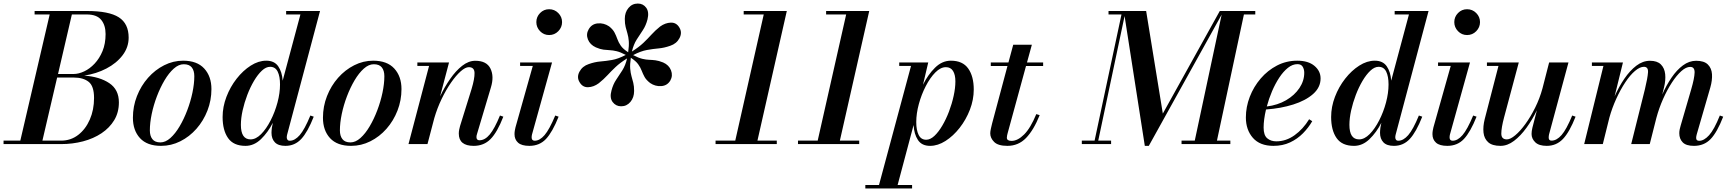

<svg xmlns="http://www.w3.org/2000/svg" viewBox="-66 -812 9756 1082"><path d="M278.5 0H-46V-19.5H48.5L214 -730.5H129V-750H424Q548 -750 603.5 -714.5Q659 -679 659 -600Q659 -545.5 624.8 -500.5Q590.5 -455.5 533.5 -425.8Q476.5 -396 408.5 -386Q496.5 -379.5 550.2 -343.2Q604 -307 604 -235Q604 -178.5 577.8 -135Q551.5 -91.5 506.2 -61.2Q461 -31 402.2 -15.5Q343.5 0 278.5 0ZM422.5 -730.5H339L261 -395H348.5Q377 -395 408.5 -409.8Q440 -424.5 467.2 -453.5Q494.5 -482.5 511.8 -524.2Q529 -566 529 -620Q529 -670 504.2 -700.2Q479.5 -730.5 422.5 -730.5ZM350 -375H256L173 -19.5H278.5Q333 -19.5 374.8 -51.8Q416.5 -84 440.2 -138.5Q464 -193 464 -260Q464 -327 433.5 -351Q403 -375 350 -375Z M841.5 10Q763 10 723 -33.5Q683 -77 683 -148.5Q683 -212.5 705.8 -270.5Q728.5 -328.5 768.2 -373.5Q808 -418.5 859 -444.2Q910 -470 966 -470Q1044.5 -470 1085 -425.8Q1125.5 -381.5 1125.5 -310Q1125.5 -246.5 1103 -188.8Q1080.5 -131 1041 -86.2Q1001.5 -41.5 950.2 -15.8Q899 10 841.5 10ZM838 -9.5Q866.5 -9.5 894.2 -34.2Q922 -59 946.2 -100Q970.5 -141 989.2 -190.5Q1008 -240 1018.5 -290Q1029 -340 1029 -382.5Q1029 -414 1014.8 -432Q1000.5 -450 969.5 -450Q941 -450 913.2 -425.2Q885.5 -400.5 861.2 -359.5Q837 -318.5 818.2 -269.2Q799.5 -220 789 -169.8Q778.5 -119.5 778.5 -77Q778.5 -46 792.8 -27.8Q807 -9.5 838 -9.5Z M1702 -154.5Q1668 -68 1631.8 -29Q1595.5 10 1542.5 10Q1502 10 1483 -10Q1464 -30 1464 -63.5Q1464 -68 1464.5 -75.8Q1465 -83.5 1466 -91.5L1471.5 -120Q1444 -66 1404.8 -28Q1365.5 10 1317.5 10Q1250 10 1219.2 -34Q1188.5 -78 1188.5 -152.5Q1188.5 -210 1210 -266.2Q1231.5 -322.5 1267.5 -368.5Q1303.5 -414.5 1347 -442.2Q1390.5 -470 1434.5 -470Q1480 -470 1501.8 -438.5Q1523.5 -407 1527 -357.5L1627 -730.5H1546.5V-750H1737.5L1552 -53Q1550 -45.5 1550 -37.5Q1550 -30.5 1553.8 -24.8Q1557.5 -19 1567.5 -19Q1595.5 -19 1623 -50.5Q1650.5 -82 1683 -161ZM1512 -336Q1512 -381.5 1498.8 -408.5Q1485.5 -435.5 1456 -435.5Q1433 -435.5 1409.8 -413.8Q1386.5 -392 1365.2 -356Q1344 -320 1327.5 -276.8Q1311 -233.5 1301.2 -189.5Q1291.5 -145.5 1291.5 -108.5Q1291.5 -26.5 1346 -26.5Q1376 -26.5 1405.5 -56.2Q1435 -86 1459.2 -133.5Q1483.5 -181 1497.8 -234.5Q1512 -288 1512 -336Z M1912.5 10Q1834 10 1794 -33.5Q1754 -77 1754 -148.5Q1754 -212.5 1776.8 -270.5Q1799.5 -328.5 1839.2 -373.5Q1879 -418.5 1930 -444.2Q1981 -470 2037 -470Q2115.5 -470 2156 -425.8Q2196.5 -381.5 2196.5 -310Q2196.5 -246.5 2174 -188.8Q2151.5 -131 2112 -86.2Q2072.5 -41.5 2021.2 -15.8Q1970 10 1912.5 10ZM1909 -9.5Q1937.5 -9.5 1965.2 -34.2Q1993 -59 2017.2 -100Q2041.5 -141 2060.2 -190.5Q2079 -240 2089.5 -290Q2100 -340 2100 -382.5Q2100 -414 2085.8 -432Q2071.5 -450 2040.5 -450Q2012 -450 1984.2 -425.2Q1956.5 -400.5 1932.2 -359.5Q1908 -318.5 1889.2 -269.2Q1870.5 -220 1860 -169.8Q1849.5 -119.5 1849.5 -77Q1849.5 -46 1863.8 -27.8Q1878 -9.5 1909 -9.5Z M2352 -440.5H2286V-460H2464.5L2414 -268.5Q2439 -321.5 2470.8 -367.2Q2502.5 -413 2538.5 -441.2Q2574.5 -469.5 2612.5 -469.5Q2676.5 -469.5 2698 -425.5Q2719.5 -381.5 2700.5 -319.5L2622.5 -58Q2619 -48 2619 -39.5Q2619 -21.5 2636 -21.5Q2667 -21.5 2694.2 -54.5Q2721.5 -87.5 2751.5 -161L2770.5 -154.5Q2736 -66 2698.2 -28Q2660.5 10 2603.5 10Q2519.5 10 2519.5 -59.5Q2519.5 -70 2521.8 -81.8Q2524 -93.5 2526.5 -101.5L2591.5 -310.5Q2609 -368.5 2608.2 -401Q2607.5 -433.5 2576 -433.5Q2556.5 -433.5 2530.2 -410.2Q2504 -387 2476 -346.8Q2448 -306.5 2423 -254.8Q2398 -203 2381.5 -146.5L2343 0H2236Z M2956.5 -687.5Q2956.5 -717 2977.5 -738.5Q2998.5 -760 3028.5 -760Q3059 -760 3080.2 -738.5Q3101.5 -717 3101.5 -687.5Q3101.5 -658 3080.2 -636.2Q3059 -614.5 3028.5 -614.5Q2998.5 -614.5 2977.5 -636.2Q2956.5 -658 2956.5 -687.5ZM3082 -154.5Q3047.5 -68 3011 -29Q2974.5 10 2917 10Q2873.5 10 2853.5 -8Q2833.5 -26 2833.5 -56Q2833.5 -66.5 2835.2 -76.2Q2837 -86 2839 -94.5L2936.5 -440.5H2865V-460H3045L2932 -54Q2930 -46 2930 -37.5Q2930 -19 2947.5 -19Q2975.5 -19 3002.8 -50.5Q3030 -82 3063 -161Z M3380 -302Q3389 -337 3406.5 -362.8Q3424 -388.5 3441.2 -415.8Q3458.5 -443 3468 -483Q3428 -458 3403 -434.2Q3378 -410.5 3357.2 -388Q3336.5 -365.5 3308.5 -343Q3279.5 -321.5 3248.2 -320.5Q3217 -319.5 3200 -349Q3183 -377 3199.5 -408Q3216 -439 3252 -451Q3286 -463 3317.2 -465.5Q3348.5 -468 3383 -474Q3417.5 -480 3460.5 -502.5Q3430 -518.5 3408.8 -523.5Q3387.5 -528.5 3370.2 -529.2Q3353 -530 3334.8 -532.2Q3316.5 -534.5 3292 -545Q3259 -560 3247.2 -589.8Q3235.5 -619.5 3251.5 -647Q3268.5 -677 3302.5 -680.2Q3336.5 -683.5 3366.5 -663.5Q3388 -646.5 3397.2 -628.5Q3406.5 -610.5 3413 -592Q3419.5 -573.5 3432.2 -554.8Q3445 -536 3474 -517.5Q3479.5 -555.5 3477.5 -580Q3475.5 -604.5 3470 -622.8Q3464.5 -641 3459.8 -659.8Q3455 -678.5 3455 -705.5Q3455 -742.5 3475.8 -767.2Q3496.5 -792 3528.5 -792Q3558.5 -792 3575.8 -768.2Q3593 -744.5 3583 -703Q3574 -668 3556.8 -642.2Q3539.5 -616.5 3522 -589Q3504.5 -561.5 3495 -521.5Q3534.5 -546.5 3559.5 -570.2Q3584.5 -594 3605.2 -617Q3626 -640 3654 -662.5Q3683 -683.5 3714.5 -684.5Q3746 -685.5 3763 -656Q3779.5 -628 3763.2 -597Q3747 -566 3711 -554Q3677 -542 3645.5 -539.2Q3614 -536.5 3579.5 -530.2Q3545 -524 3502 -501.5Q3532.5 -485.5 3553.8 -480.5Q3575 -475.5 3592.2 -475Q3609.5 -474.5 3627.8 -472.2Q3646 -470 3671 -460Q3704 -445.5 3715.5 -415.5Q3727 -385.5 3711.5 -358Q3694 -329 3660.2 -326.8Q3626.5 -324.5 3598 -344Q3576 -361 3566.5 -378.2Q3557 -395.5 3550.2 -413.5Q3543.5 -431.5 3530.5 -449.8Q3517.5 -468 3489 -486.5Q3483.5 -449 3485.5 -424.8Q3487.5 -400.5 3492.8 -382.2Q3498 -364 3502.8 -345.2Q3507.5 -326.5 3507.5 -299.5Q3507.5 -262.5 3486.8 -237.8Q3466 -213 3434.5 -213Q3404.5 -213 3386.5 -237Q3368.5 -261 3380 -302Z M3966.5 -19.5H4077.5L4238 -730.5H4125V-750H4368L4202.5 -19.5H4311.5V0H3966.5Z M4431 -19.5H4542L4702.5 -730.5H4589.5V-750H4832.5L4667 -19.5H4776V0H4431Z M4810.5 230.5H4887.5L5068 -440.5H5001.5V-460H5165L5135.5 -334.5Q5163 -390.5 5203 -430.2Q5243 -470 5292.5 -470Q5359 -470 5390.2 -426Q5421.5 -382 5421.5 -307.5Q5421.5 -250 5399.8 -193.8Q5378 -137.5 5342 -91.5Q5306 -45.5 5262.5 -17.8Q5219 10 5175.5 10Q5128.5 10 5106.8 -23.2Q5085 -56.5 5082.5 -107.5L4992.5 230.5H5074V250H4810.5ZM5097.5 -124Q5097.5 -78.5 5111 -51.5Q5124.5 -24.5 5153.5 -24.5Q5176.5 -24.5 5199.8 -46.2Q5223 -68 5244.2 -104Q5265.5 -140 5282 -183.5Q5298.5 -227 5308.2 -271.5Q5318 -316 5318 -353.5Q5318 -390.5 5304.8 -412Q5291.5 -433.5 5264.5 -433.5Q5234.5 -433.5 5205 -403.8Q5175.5 -374 5151 -326.5Q5126.5 -279 5112 -225.5Q5097.5 -172 5097.5 -124Z M5793 -163Q5759 -78.5 5716 -34.2Q5673 10 5611 10Q5558.5 10 5536.5 -12Q5514.5 -34 5514.5 -60.5Q5514.5 -70.5 5517.8 -86Q5521 -101.5 5525 -116.5L5611.5 -440H5517.5V-460H5617L5644 -560H5749L5721.5 -460H5812.5V-440H5716L5612.5 -61.5Q5611 -56 5609.5 -49.2Q5608 -42.5 5608 -36Q5608 -18 5634.5 -18Q5669 -18 5705.2 -54Q5741.5 -90 5774 -169Z M6030.5 -19.5H6102.5L6254 -730.5H6181V-750H6393L6487 -172L6808 -750H7008V-730.5H6944L6792 -19.5H6867.5V0H6592.5V-19.5H6667L6818.5 -729.5L6408 10H6385.5L6271.5 -721.5L6123 -19.5H6195.5V0H6030.5Z M7055 -93Q7055 -50 7075.2 -32.8Q7095.5 -15.5 7126.5 -15.5Q7181.5 -15.5 7229.5 -50Q7277.5 -84.5 7311.5 -140L7329 -129Q7308 -92.5 7276.8 -60.8Q7245.5 -29 7204 -9.5Q7162.5 10 7110.5 10Q7034 10 6994.5 -35.2Q6955 -80.5 6955 -150Q6955 -209.5 6977 -266.5Q6999 -323.5 7038.5 -369.5Q7078 -415.5 7130.5 -442.8Q7183 -470 7244.5 -470Q7306.5 -470 7341.2 -441Q7376 -412 7376 -370Q7376 -319.5 7333.8 -282.2Q7291.5 -245 7221.8 -223Q7152 -201 7068.5 -195Q7055 -137.5 7055 -93ZM7245.5 -450.5Q7218 -450.5 7192 -429.8Q7166 -409 7143.2 -374.5Q7120.5 -340 7102.5 -297.8Q7084.5 -255.5 7073 -212Q7134 -219.5 7181.8 -247.2Q7229.5 -275 7256.8 -315.8Q7284 -356.5 7284 -402Q7284 -421.5 7275.2 -436Q7266.5 -450.5 7245.5 -450.5Z M7949 -154.5Q7915 -68 7878.8 -29Q7842.5 10 7789.5 10Q7749 10 7730 -10Q7711 -30 7711 -63.5Q7711 -68 7711.5 -75.8Q7712 -83.5 7713 -91.5L7718.5 -120Q7691 -66 7651.8 -28Q7612.5 10 7564.5 10Q7497 10 7466.2 -34Q7435.5 -78 7435.5 -152.5Q7435.5 -210 7457 -266.2Q7478.5 -322.5 7514.5 -368.5Q7550.5 -414.5 7594 -442.2Q7637.5 -470 7681.5 -470Q7727 -470 7748.8 -438.5Q7770.5 -407 7774 -357.5L7874 -730.5H7793.5V-750H7984.5L7799 -53Q7797 -45.5 7797 -37.5Q7797 -30.5 7800.8 -24.8Q7804.5 -19 7814.5 -19Q7842.5 -19 7870 -50.5Q7897.5 -82 7930 -161ZM7759 -336Q7759 -381.5 7745.8 -408.5Q7732.5 -435.5 7703 -435.5Q7680 -435.5 7656.8 -413.8Q7633.5 -392 7612.2 -356Q7591 -320 7574.5 -276.8Q7558 -233.5 7548.2 -189.5Q7538.5 -145.5 7538.5 -108.5Q7538.5 -26.5 7593 -26.5Q7623 -26.5 7652.5 -56.2Q7682 -86 7706.2 -133.5Q7730.5 -181 7744.8 -234.5Q7759 -288 7759 -336Z M8129.5 -687.5Q8129.5 -717 8150.5 -738.5Q8171.5 -760 8201.5 -760Q8232 -760 8253.2 -738.5Q8274.5 -717 8274.5 -687.5Q8274.5 -658 8253.2 -636.2Q8232 -614.5 8201.5 -614.5Q8171.5 -614.5 8150.5 -636.2Q8129.5 -658 8129.5 -687.5ZM8255 -154.5Q8220.5 -68 8184 -29Q8147.5 10 8090 10Q8046.5 10 8026.5 -8Q8006.5 -26 8006.5 -56Q8006.5 -66.5 8008.2 -76.2Q8010 -86 8012 -94.5L8109.5 -440.5H8038V-460H8218L8105 -54Q8103 -46 8103 -37.5Q8103 -19 8120.5 -19Q8148.5 -19 8175.8 -50.5Q8203 -82 8236 -161Z M8493 -460 8410 -150Q8394.5 -91.5 8394.5 -59Q8394.5 -26.5 8426 -26.5Q8445.5 -26.5 8473.2 -49.8Q8501 -73 8530.2 -113.2Q8559.5 -153.5 8585.2 -205.2Q8611 -257 8626.5 -314L8664 -460H8773L8663.5 -54.5Q8661.5 -45.5 8661.5 -36.5Q8661.5 -19.5 8677.5 -19.5Q8706.5 -19.5 8734 -50.8Q8761.5 -82 8794 -161L8813 -154.5Q8779 -68 8742 -29Q8705 10 8650.5 10Q8606.5 10 8585.8 -10.2Q8565 -30.5 8565 -57Q8565 -72.5 8569.5 -91.5L8595 -190.5Q8569.5 -138 8536.5 -92.2Q8503.5 -46.5 8466.2 -18.2Q8429 10 8390 10Q8343.5 10 8320.8 -10.2Q8298 -30.5 8294.2 -64.8Q8290.5 -99 8301 -141L8378.5 -440.5H8313.5V-460Z M9231 0H9126.5L9203.5 -308Q9219 -372.5 9221.2 -404Q9223.5 -435.5 9198 -435.5Q9175 -435.5 9147.5 -412Q9120 -388.5 9093 -347.8Q9066 -307 9042.5 -255.8Q9019 -204.5 9003.5 -149L8966.5 0H8861.5L8970 -440.5H8905V-460H9080L9033 -269Q9057 -323 9088 -368.5Q9119 -414 9155.5 -441.8Q9192 -469.5 9232.5 -469.5Q9273 -469.5 9293.8 -448.8Q9314.5 -428 9318 -394Q9321.5 -360 9311.5 -319.5L9301.5 -279.5Q9324.5 -331.5 9353.8 -374.5Q9383 -417.5 9418 -443.5Q9453 -469.5 9492.5 -469.5Q9537 -469.5 9558.2 -448.8Q9579.5 -428 9581.8 -394Q9584 -360 9572.5 -319.5L9496 -55.5Q9492.5 -43.5 9492.5 -34.5Q9492.5 -18.5 9509.5 -18.5Q9537 -18.5 9565.5 -50Q9594 -81.5 9626 -161L9645 -154.5Q9610.5 -66 9573.8 -28Q9537 10 9480 10Q9436 10 9416.8 -9.8Q9397.5 -29.5 9397.5 -61Q9397.5 -72 9399.8 -83.2Q9402 -94.5 9405 -103.5L9464.5 -308Q9483 -371.5 9483.8 -403.2Q9484.5 -435 9459 -435Q9435.5 -435 9409 -411.2Q9382.5 -387.5 9356 -347Q9329.5 -306.5 9306.5 -255Q9283.5 -203.5 9268.5 -148Z"/></svg>

Font: Bodoni* 11pt Medium
Style: Italic
Weight: 500
Italic angle: -13°
Version: Version 2.3